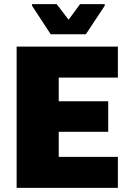

<svg xmlns="http://www.w3.org/2000/svg" viewBox="-20 -915 644 935"><path d="M61 0V-688H554V-537H266V-422H507V-273H266V-151H554V0ZM227 -748 136 -887V-895H256L314 -819L370 -895H490V-887L398 -748Z"/></svg>

Font: Saira Thin ExtraBold
Style: Regular
Weight: 800
Version: Version 1.101